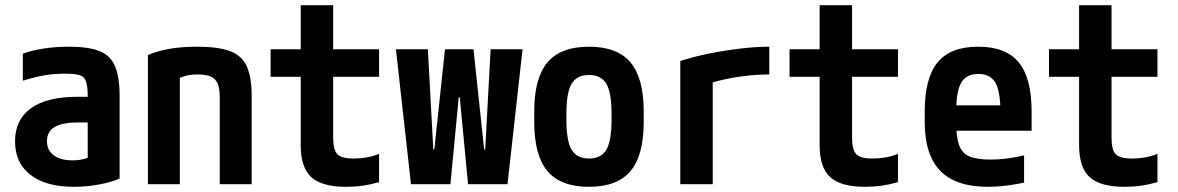

<svg xmlns="http://www.w3.org/2000/svg" viewBox="-20 -710 4540 740"><path d="M265 10Q157 10 97.5 -36Q38 -82 38 -165Q38 -249 99.5 -293Q161 -337 278 -337H379V-238H280Q220 -238 190.5 -220.5Q161 -203 161 -166Q161 -131 187 -111.5Q213 -92 260 -92Q287 -92 309.5 -99Q332 -106 350 -119L318 -53V-337Q318 -376 312 -395Q306 -414 288 -420Q270 -426 233 -426Q207 -426 183 -424Q159 -422 131.5 -416Q104 -410 68 -399V-503Q103 -516 149 -523Q195 -530 246 -530Q321 -530 363.5 -513Q406 -496 423.5 -454.5Q441 -413 441 -340V-22Q407 -7 359.5 1.5Q312 10 265 10Z M550 -498Q591 -515 637 -522.5Q683 -530 740 -530Q821 -530 866.5 -513Q912 -496 931 -454.5Q950 -413 950 -340V0H827V-333Q827 -368 819 -387.5Q811 -407 792.5 -415Q774 -423 741 -423Q723 -423 708 -420.5Q693 -418 675.5 -411Q658 -404 631 -389L673 -466V0H550Z M1314 10Q1221 10 1180 -27Q1139 -64 1139 -151V-414H1023V-520H1139V-690H1264V-520H1441V-414H1264V-181Q1264 -133 1280 -116Q1296 -99 1342 -99Q1369 -99 1394 -103.5Q1419 -108 1441 -117V-8Q1410 1 1379 5.5Q1348 10 1314 10Z M1564 0 1506 -520H1629L1650 -134H1654L1695 -520H1805L1846 -134H1850L1871 -520H1994L1936 0H1784L1752 -335H1748L1716 0Z M2250 10Q2141 10 2090 -50.5Q2039 -111 2039 -240V-280Q2039 -409 2090 -469.5Q2141 -530 2250 -530Q2359 -530 2410 -469.5Q2461 -409 2461 -280V-240Q2461 -111 2410 -50.5Q2359 10 2250 10ZM2250 -99Q2297 -99 2317 -133Q2337 -167 2337 -249V-271Q2337 -353 2317 -387Q2297 -421 2250 -421Q2203 -421 2183 -387Q2163 -353 2163 -271V-249Q2163 -167 2183 -133Q2203 -99 2250 -99Z M2602 -475Q2655 -492 2715 -504Q2775 -516 2835 -523Q2895 -530 2945 -530V-423Q2902 -423 2857 -418Q2812 -413 2770 -403.5Q2728 -394 2696 -382L2727 -440V0H2602Z M3314 10Q3221 10 3180 -27Q3139 -64 3139 -151V-414H3023V-520H3139V-690H3264V-520H3441V-414H3264V-181Q3264 -133 3280 -116Q3296 -99 3342 -99Q3369 -99 3394 -103.5Q3419 -108 3441 -117V-8Q3410 1 3379 5.5Q3348 10 3314 10Z M3787 10Q3664 10 3604 -51.5Q3544 -113 3544 -240V-280Q3544 -409 3593.5 -469.5Q3643 -530 3750 -530Q3857 -530 3906.5 -469.5Q3956 -409 3956 -280V-206H3604V-304H3859L3836 -272V-275Q3836 -357 3816.5 -391Q3797 -425 3751 -425Q3704 -425 3684.5 -391Q3665 -357 3665 -275V-245Q3665 -184 3676 -152Q3687 -120 3715.5 -107.5Q3744 -95 3798 -95Q3827 -95 3856.5 -98.5Q3886 -102 3927 -111V-6Q3894 1 3858 5.5Q3822 10 3787 10Z M4314 10Q4221 10 4180 -27Q4139 -64 4139 -151V-414H4023V-520H4139V-690H4264V-520H4441V-414H4264V-181Q4264 -133 4280 -116Q4296 -99 4342 -99Q4369 -99 4394 -103.5Q4419 -108 4441 -117V-8Q4410 1 4379 5.5Q4348 10 4314 10Z"/></svg>

Font: M PLUS Code Latin SemiBold
Style: Regular
Weight: 600
Designer: Coji Morishita
Foundry: UNDERFOREST DESIGN
Version: Version 1.002; ttfautohint (v1.8.3)